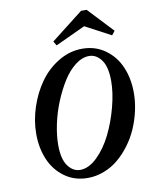

<svg xmlns="http://www.w3.org/2000/svg" viewBox="-96 -948 814 1032"><g transform="rotate(-10 311.0 -432.5)"><path d="M577.6 -741.2 560.5 -719.2 420.4 -793.5 257.3 -717.8 243.2 -741.2 418.5 -877.9H449.2ZM299.3 13.2Q227.1 13.2 173.3 -25.9Q119.6 -64.9 93 -127.9Q66.4 -190.9 66.4 -267.6Q66.4 -340.8 90.8 -414.1Q115.2 -487.3 157 -545.4Q198.7 -603.5 259.8 -639.9Q320.8 -676.3 388.7 -676.3Q460.4 -676.3 514.4 -637.2Q568.4 -598.1 595 -535.2Q621.6 -472.2 621.6 -395.5Q621.6 -346.7 610.6 -297.1Q599.6 -247.6 579.8 -202.4Q560.1 -157.2 530.5 -117.7Q501 -78.1 466.1 -49.1Q431.2 -20 387.9 -3.4Q344.7 13.2 299.3 13.2ZM266.1 -36.6Q313.5 -36.6 359.9 -81.8Q406.2 -127 439.2 -193.8Q472.2 -260.7 492.4 -337.9Q512.7 -415 512.7 -479Q512.7 -556.6 485.1 -594Q457.5 -631.3 418.5 -631.3Q380.4 -631.3 342.5 -602.1Q304.7 -572.8 274.9 -524.9Q245.1 -477.1 221.4 -419.2Q197.8 -361.3 185.1 -300.8Q172.4 -240.2 172.4 -189Q172.4 -111.3 200 -74Q227.5 -36.6 266.1 -36.6Z"/></g></svg>

Font: Elstob 6pt SemiBold
Style: Italic
Weight: 600
Italic angle: -20°
Designer: Peter S. Baker
Version: Version 1.015